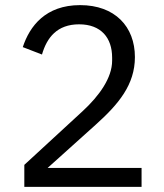

<svg xmlns="http://www.w3.org/2000/svg" viewBox="-20 -730 640 750"><path d="M533 -74H166L354 -243C443 -323 507 -399 507 -507C507 -626 429 -710 293 -710C158 -710 96 -628 69 -546L144 -517C163 -583 203 -635 289 -635C375 -635 418 -582 418 -505V-493C418 -426 368 -356 303 -296L75 -86V0H533Z"/></svg>

Font: LVC Sans
Style: Regular
Weight: 400
Designer: Mike Abbink, Paul van der Laan, Pieter van Rosmalen
Foundry: Bold Monday
Version: Version 3.0